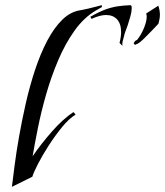

<svg xmlns="http://www.w3.org/2000/svg" viewBox="-20 -712 638 742"><path d="M26 10Q30 -22 36.5 -73Q43 -124 54 -186Q65 -248 80 -314Q95 -380 115.5 -442Q136 -504 162.5 -554.5Q189 -605 221.5 -636.5Q254 -668 294 -673Q301 -674 320 -678.5Q339 -683 356 -687.5Q373 -692 373 -692L374 -685L350 -671Q304 -644 268 -593.5Q232 -543 205 -479.5Q178 -416 158.5 -348Q139 -280 126.5 -217.5Q114 -155 106 -108Q138 -155 180.5 -203.5Q223 -252 264 -279L272 -269Q247 -254 220 -221Q193 -188 168.5 -150Q144 -112 127 -79Q110 -46 105 -29ZM453 -535 442 -546Q448 -570 448 -588Q448 -620 432.5 -637Q417 -654 390 -654Q366 -654 334 -639L329 -647Q362 -666 386.5 -675Q411 -684 434 -687.5Q457 -691 485 -692L488 -689Q489 -687 489 -680Q489 -667 484 -649Q479 -631 473 -613Q469 -602 465 -591.5Q461 -581 459 -571Q456 -561 454 -552.5Q452 -544 453 -535ZM502 -539Q497 -541 497 -545Q498 -548 501 -552Q504 -556 510 -558Q526 -578 536.5 -604Q547 -630 547 -648Q547 -654 545 -660L592 -690Q598 -671 598 -655Q598 -640 592 -620Q592 -620 582.5 -610Q573 -600 559.5 -586Q546 -572 533 -559.5Q520 -547 512 -543Q508 -542 506 -540.5Q504 -539 502 -539Z"/></svg>

Font: Kings
Style: Regular
Weight: 400
Designer: Robert E. Leuschke
Foundry: Robert E. Leuschke
Version: Version 1.010; ttfautohint (v1.8.3)